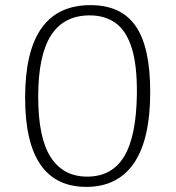

<svg xmlns="http://www.w3.org/2000/svg" viewBox="-20 -722 685 749"><path d="M317 7Q78 7 78 -341Q78 -702 333 -702Q453 -702 509.5 -620Q566 -538 566 -364Q566 -178 502.5 -85.5Q439 7 317 7ZM320 -33Q417 -33 464.5 -112Q512 -191 514 -356Q515 -469 493.5 -536Q472 -603 430.5 -632.5Q389 -662 330 -662Q229 -662 179 -584Q129 -506 129 -345Q129 -184 178 -108.5Q227 -33 320 -33Z"/></svg>

Font: Bitter Light
Style: Regular
Weight: 300
Designer: Sol Matas, and Bitter project Authors
Foundry: Sol Matas
Version: Version 2.001